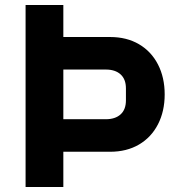

<svg xmlns="http://www.w3.org/2000/svg" viewBox="-20 -753 723 773"><path d="M83 0V-733H235V-604H423Q490 -604 539.5 -575Q589 -546 616 -493.5Q643 -441 643 -373Q643 -305 616 -252.5Q589 -200 539.5 -171Q490 -142 423 -142H235V0ZM406 -273Q444 -273 465.5 -292.5Q487 -312 487 -349V-397Q487 -434 465.5 -453.5Q444 -473 406 -473H235V-273Z"/></svg>

Font: IBM Plex Sans JP
Style: Bold
Weight: 700
Designer: Mike Abbink; Paul van der Laan; Pieter van Rosmalen; Wujin Sim; Yejin Wi; Jinhee Kim; Boomi Park; Yona Kim; Kichan Ma
Foundry: Sandoll Inc.
Version: Version 1.001